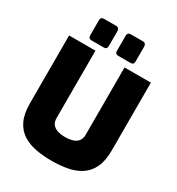

<svg xmlns="http://www.w3.org/2000/svg" viewBox="-219 -1083 1129 1224"><g transform="rotate(30 346.0 -470.5)"><path d="M346 5Q285 5 230.5 -5Q176 -15 134 -42Q92 -69 68.5 -118Q45 -167 45 -245V-743H239V-246Q239 -220 251.5 -203Q264 -186 288 -177.5Q312 -169 346 -169Q380 -169 404 -177.5Q428 -186 440.5 -203Q453 -220 453 -246V-743H647V-245Q647 -167 623.5 -118Q600 -69 558 -42Q516 -15 462 -5Q408 5 346 5ZM382 -787Q358 -787 358 -810V-921Q358 -946 382 -946H472Q483 -946 489 -939Q495 -932 495 -921V-810Q495 -787 472 -787ZM185 -787Q161 -787 161 -810V-921Q161 -946 185 -946H275Q286 -946 292 -939Q298 -932 298 -921V-810Q298 -787 275 -787Z"/></g></svg>

Font: Exo Thin Black
Style: Regular
Weight: 900
Version: Version 2.000